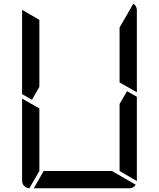

<svg xmlns="http://www.w3.org/2000/svg" viewBox="-20 -1014 856 1034"><path d="M152 -477 99 -507V-959V-961L192 -907V-546ZM664 -523 717 -493V-41V-39L624 -93V-454ZM583 -93 711 -19Q699 0 676 0H162L215 -93ZM138 0Q122 -1 110.5 -12.5Q99 -24 99 -41V-483L192 -430V-93ZM698 -994Q717 -982 717 -959V-517L624 -570V-866Z"/></svg>

Font: DSEG7 Modern
Style: Regular
Weight: 400
Designer: Keshikan(Twitter:@keshinomi_88pro)
Version: Version 0.46